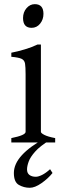

<svg xmlns="http://www.w3.org/2000/svg" viewBox="-20 -682 311 919"><path d="M34.2 0V-21Q102.5 -34.7 102.5 -50.8V-327.1Q102.5 -360.8 99.9 -377.4Q97.2 -394 83 -400.6Q68.8 -407.2 34.2 -410.2V-429.7Q64.9 -435.5 99.6 -446Q134.3 -456.5 159.2 -468.8H175.8V-50.8Q175.8 -44.9 192.1 -36.4Q208.5 -27.8 244.1 -21V0ZM131.3 -548.8Q90.3 -548.8 90.3 -595.7Q90.3 -623.5 106.9 -642.8Q123.5 -662.1 146.5 -662.1Q188 -662.1 188 -615.7Q188 -588.4 171.9 -568.6Q155.8 -548.8 131.3 -548.8ZM122.6 216.8Q94.2 216.8 70.3 203.1Q46.4 189.5 46.4 146Q46.4 102.5 85 60.5Q123.5 18.6 196.8 -21L218.8 -11.7Q171.9 17.1 148.4 43.5Q125 69.8 117.2 91.6Q109.4 113.3 109.4 128.9Q109.4 147 121.1 155.5Q132.8 164.1 151.4 164.1Q163.6 164.1 181.4 155.3Q199.2 146.5 219.7 127.9L231.4 146Q210.4 172.4 178.7 194.6Q147 216.8 122.6 216.8Z"/></svg>

Font: David Libre
Style: Regular
Weight: 400
Designer: Ismar David, J. Victor Gaultney, Annie Olsen and Meir Sadan
Foundry: Monotype Imaging Inc. & SIL International
Version: Version 1.100; ttfautohint (v1.8.4.7-5d5b)